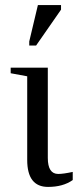

<svg xmlns="http://www.w3.org/2000/svg" viewBox="-20 -725 309 755"><path d="M169 10Q87 10 87 -96V-425L22 -437V-459H168V-104Q168 -41 209 -41Q229 -41 266 -49V-17Q228 10 169 10ZM95 -546V-562L129 -705H220V-687L122 -546Z"/></svg>

Font: Libra Serif Modern
Style: Regular
Weight: 400
Designer: Stefan Peev, Context Ltd
Foundry: Stefan Peev, Context Ltd
Version: Version 1.000